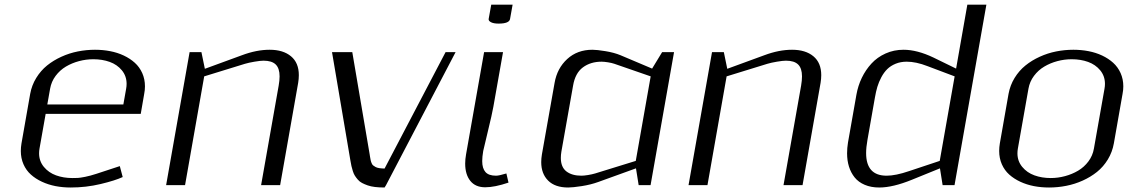

<svg xmlns="http://www.w3.org/2000/svg" viewBox="-20 -812 4997 842"><path d="M74.2 -183.1 112.3 -399.9Q119.1 -438 138.9 -470.2Q158.7 -502.4 186.5 -524.9Q214.4 -547.4 249.3 -563.2Q284.2 -579.1 321.3 -586.4Q358.4 -593.8 396.5 -593.8Q431.2 -593.8 463.1 -587.6Q495.1 -581.5 522.9 -568.4Q550.8 -555.2 571.3 -536.6Q591.8 -518.1 603.8 -491.5Q615.7 -464.8 615.7 -433.1Q615.7 -417 612.3 -399.9L597.2 -312.5H180.2L153.3 -160.6Q151.4 -149.9 151.4 -139.6Q151.4 -105.5 172.4 -80.1Q193.4 -54.7 225.8 -43Q258.3 -31.2 297.4 -31.2Q312 -31.2 321.8 -31.7Q331.5 -32.2 353.8 -36.6Q376 -41 402.8 -49.8L505.4 -83.5L518.1 -35.6Q484.4 -20 420.9 -4.9Q357.4 10.3 290 10.3Q255.4 10.3 223.6 4.2Q191.9 -2 164.1 -14.9Q136.2 -27.8 115.5 -46.4Q94.7 -64.9 83 -91.6Q71.3 -118.2 71.3 -149.9Q71.3 -166 74.2 -183.1ZM533.2 -422.9Q535.2 -433.6 535.2 -444.3Q535.2 -478.5 514.4 -503.7Q493.7 -528.8 461.2 -540.5Q428.7 -552.2 389.2 -552.2Q357.4 -552.2 326.4 -543.9Q295.4 -535.6 269 -520Q242.7 -504.4 223.9 -479.2Q205.1 -454.1 199.7 -422.9L187.5 -354H521Z M1202.1 -436.5Q1206.1 -459.5 1206.1 -477.1Q1206.1 -512.7 1189 -529.3Q1171.9 -545.9 1135.7 -545.9Q1122.1 -545.9 1096.2 -541.5Q1070.3 -537.1 1054.2 -532.2L875.5 -477.1L791.5 0H708.5L811.5 -583.5H863.3L878.4 -510.3L1041 -569.8Q1105 -593.8 1162.6 -593.8Q1221.7 -593.8 1256.1 -565.2Q1290.5 -536.6 1290.5 -482.4Q1290.5 -466.3 1287.6 -448.7L1208.5 0H1125Z M1666.5 -72.8 1934.1 -583.5H1978L1672.9 0L1666.5 10.3Q1643.6 10.3 1625 8.1Q1606.4 5.9 1592.5 1Q1578.6 -3.9 1567.9 -9.5Q1557.1 -15.1 1549.3 -24.2Q1541.5 -33.2 1536.4 -41.3Q1531.2 -49.3 1527.3 -61.8Q1523.4 -74.2 1521.2 -84Q1519 -93.8 1516.6 -108.4L1436 -583.5H1524.9L1601.1 -135.3Q1601.6 -131.8 1602.5 -126Q1604.5 -114.7 1605.5 -109.6Q1606.4 -104.5 1609.4 -97.2Q1612.3 -89.8 1616.2 -86.7Q1620.1 -83.5 1626.7 -79.8Q1633.3 -76.2 1643.1 -74.7Q1652.8 -73.2 1666.5 -72.8Z M2103 -583.5H2186L2143.6 -343.8Q2138.2 -312.5 2119.1 -234.4Q2100.1 -156.2 2099.1 -149.9Q2094.7 -124 2094.7 -105.5Q2094.7 -73.7 2108.9 -57.6Q2123 -41.5 2155.3 -41.5Q2168.5 -41.5 2200.7 -51.3L2210 -11.2Q2149.4 9.3 2107.9 9.3Q2064.9 9.3 2042.5 -18.8Q2020 -46.9 2020 -94.7Q2020 -113.8 2023.9 -135.3ZM2134.3 -791.5H2228L2216.8 -729Q2213.4 -708.5 2166.5 -708.5Q2144.5 -708.5 2133.1 -714.6Q2121.6 -720.7 2123 -729Z M2769 -73.7 2603 -13.7Q2570.8 -2 2531 4.2Q2491.2 10.3 2471.7 10.3Q2414.1 10.3 2383.8 -20Q2353.5 -50.3 2353.5 -101.1Q2353.5 -116.7 2356.4 -134.3L2412.1 -448.7Q2423.3 -512.7 2467.5 -553.2Q2511.7 -593.8 2578.1 -593.8Q2597.7 -593.8 2635.3 -587.6Q2672.9 -581.5 2701.2 -569.8L2839.8 -511.2L2883.8 -583.5H2936L2833 0H2780.8ZM2833.5 -477.1 2674.3 -532.2Q2663.1 -536.1 2646 -538.8Q2628.9 -541.5 2618.2 -541.5Q2569.8 -541.5 2536.1 -516.4Q2502.4 -491.2 2493.2 -436.5L2441.9 -147Q2439.5 -132.3 2439.5 -119.6Q2439.5 -79.1 2463.9 -60.3Q2488.3 -41.5 2529.8 -41.5Q2540.5 -41.5 2558.6 -44.4Q2576.7 -47.4 2589.8 -51.3L2768.1 -106.4Z M3493.2 -436.5Q3497.1 -459.5 3497.1 -477.1Q3497.1 -512.7 3480 -529.3Q3462.9 -545.9 3426.8 -545.9Q3413.1 -545.9 3387.2 -541.5Q3361.3 -537.1 3345.2 -532.2L3166.5 -477.1L3082.5 0H2999.5L3102.5 -583.5H3154.3L3169.4 -510.3L3332 -569.8Q3396 -593.8 3453.6 -593.8Q3512.7 -593.8 3547.1 -565.2Q3581.5 -536.6 3581.5 -482.4Q3581.5 -466.3 3578.6 -448.7L3499.5 0H3416Z M4102.1 -73.7 3979.5 -23.9Q3896 10.3 3835.9 10.3Q3799.8 10.3 3772.2 -1.5Q3744.6 -13.2 3728 -33.9Q3711.4 -54.7 3703.1 -81.3Q3694.8 -107.9 3694.8 -139.6Q3694.8 -162.6 3698.7 -186.5L3735.8 -397Q3742.7 -436 3759.5 -470.9Q3776.4 -505.9 3801.8 -533.4Q3827.1 -561 3863.5 -577.4Q3899.9 -593.8 3942.4 -593.8Q4002 -593.8 4073.7 -559.6L4172.9 -511.2L4222.2 -791.5H4305.7L4166 0H4113.8ZM4101.1 -106.4 4166.5 -477.1 4047.4 -522Q3997.1 -541.5 3956.5 -541.5Q3929.7 -541.5 3907.7 -532.5Q3885.7 -523.4 3871.1 -509Q3856.4 -494.6 3845.2 -473.6Q3834 -452.6 3827.6 -431.4Q3821.3 -410.2 3816.9 -384.3L3784.2 -198.7Q3778.3 -166 3778.3 -140.6Q3778.3 -41.5 3868.2 -41.5Q3907.7 -41.5 3966.3 -61.5Z M4443.8 -160.6Q4441.9 -149.9 4441.9 -139.6Q4441.9 -105.5 4462.9 -80.1Q4483.9 -54.7 4516.4 -43Q4548.8 -31.2 4587.9 -31.2Q4619.6 -31.2 4650.6 -39.6Q4681.6 -47.9 4708 -63.5Q4734.4 -79.1 4753.2 -104.2Q4772 -129.4 4777.3 -160.6L4823.7 -422.9Q4825.7 -433.6 4825.7 -444.3Q4825.7 -478.5 4804.9 -503.7Q4784.2 -528.8 4751.7 -540.5Q4719.2 -552.2 4679.7 -552.2Q4647.9 -552.2 4616.9 -543.9Q4585.9 -535.6 4559.6 -520Q4533.2 -504.4 4514.4 -479.2Q4495.6 -454.1 4490.2 -422.9ZM4364.7 -183.1 4402.8 -399.9Q4409.7 -438 4429.4 -470.2Q4449.2 -502.4 4477.1 -524.9Q4504.9 -547.4 4539.8 -563.2Q4574.7 -579.1 4611.8 -586.4Q4648.9 -593.8 4687 -593.8Q4721.7 -593.8 4753.7 -587.6Q4785.6 -581.5 4813.5 -568.4Q4841.3 -555.2 4861.8 -536.6Q4882.3 -518.1 4894.3 -491.5Q4906.2 -464.8 4906.2 -433.1Q4906.2 -417 4902.8 -399.9L4864.7 -183.1Q4857.9 -145 4838.4 -112.8Q4818.8 -80.6 4790.8 -58.1Q4762.7 -35.6 4728 -20Q4693.4 -4.4 4656 2.9Q4618.7 10.3 4580.6 10.3Q4545.9 10.3 4514.2 4.2Q4482.4 -2 4454.6 -14.9Q4426.8 -27.8 4406 -46.4Q4385.3 -64.9 4373.5 -91.6Q4361.8 -118.2 4361.8 -149.9Q4361.8 -166 4364.7 -183.1Z"/></svg>

Font: Resagnicto
Style: Italic
Weight: 500
Italic angle: -10°
Version: Version 0.999